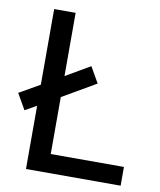

<svg xmlns="http://www.w3.org/2000/svg" viewBox="-87 -773 699 837"><g transform="rotate(10 263.0 -354.0)"><path d="M34 -251 85 -280V0H504V-83H180V-335L328 -421L288 -491L180 -428V-708H85V-373L-6 -321Z"/></g></svg>

Font: Telex Regular
Style: Regular
Weight: 400
Designer: Andres Torresi
Foundry: Andres Torresi
Version: Version 1.001